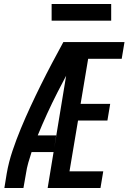

<svg xmlns="http://www.w3.org/2000/svg" viewBox="-20 -947 647 967"><path d="M2 0 14 -74Q24 -131 43 -187.5Q62 -244 85 -299.5Q108 -355 133.5 -410Q159 -465 186 -519.5Q213 -574 241.5 -628Q270 -682 299 -735H341L338 -716L383 -694Q324 -589 269.5 -482Q215 -375 170 -265H263L250 -181H139Q130 -154 122.5 -127.5Q115 -101 111 -74L98 0ZM220 0 341 -735H607L593 -651H424L386 -424H535L521 -340H373L330 -84H500L486 0ZM240 -843V-927H540V-843Z"/></svg>

Font: Iosevka Curly MdExObl
Style: Regular
Weight: 500
Width: 7
Italic angle: -9°
Monospace: yes
Designer: Belleve Invis
Foundry: Belleve Invis
Version: Version 11.1.0; ttfautohint (v1.8.3)